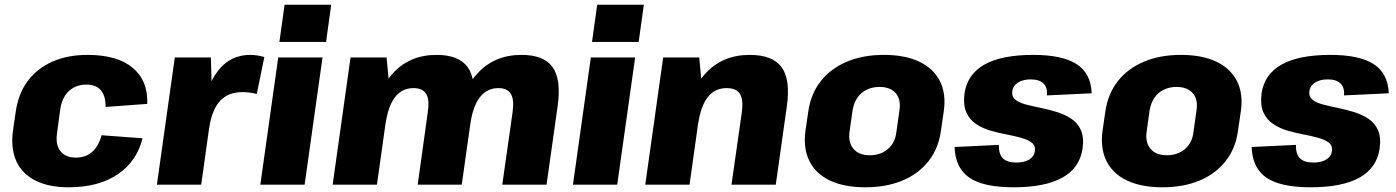

<svg xmlns="http://www.w3.org/2000/svg" viewBox="-20 -784 5926 815"><path d="M272 11Q187 11 130.5 -17.5Q74 -46 49.5 -99.5Q25 -153 35 -229L47 -311Q58 -387 98 -440.5Q138 -494 202.5 -522.5Q267 -551 351 -551Q478 -551 543.5 -496Q609 -441 605 -343L428 -330Q429 -376 408.5 -400.5Q388 -425 346 -425Q317 -425 293.5 -412.5Q270 -400 255.5 -377Q241 -354 236 -322L222 -218Q215 -170 236.5 -142.5Q258 -115 302 -115Q344 -115 371.5 -139.5Q399 -164 411 -210L585 -197Q561 -99 479.5 -44Q398 11 272 11Z M722 -540H875L881 -335L834 0H646ZM833 -281Q852 -414 904.5 -482.5Q957 -551 1042 -551Q1057 -551 1072.5 -548.5Q1088 -546 1102 -542L1070 -385Q1041 -393 1009 -393Q948 -393 913.5 -355Q879 -317 868 -240Z M1349 -540 1273 0H1085L1161 -540ZM1386 -764 1364 -606H1166L1188 -764Z M2156 -309Q2163 -361 2148.5 -385.5Q2134 -410 2095 -410Q2048 -410 2018 -372.5Q1988 -335 1977 -261L1904 -181L1912 -240Q1933 -391 2005.5 -471Q2078 -551 2193 -551Q2289 -551 2326 -498.5Q2363 -446 2347 -333L2300 0H2112ZM1468 -540H1621L1635 -391L1580 0H1392ZM1796 -309Q1804 -361 1789 -385.5Q1774 -410 1735 -410Q1687 -410 1657.5 -372.5Q1628 -335 1617 -261L1544 -181L1552 -240Q1575 -392 1646.5 -471.5Q1718 -551 1833 -551Q1928 -551 1965.5 -498.5Q2003 -446 1987 -333L1940 0H1753Z M2676 -540 2600 0H2412L2488 -540ZM2713 -764 2691 -606H2493L2515 -764Z M3129 -308Q3136 -362 3120.5 -386Q3105 -410 3064 -410Q3015 -410 2985 -372.5Q2955 -335 2944 -261L2871 -181L2879 -240Q2902 -392 2974 -471.5Q3046 -551 3162 -551Q3260 -551 3298 -498.5Q3336 -446 3320 -333L3273 0H3085ZM2795 -540H2948L2962 -393L2907 0H2719Z M3653 11Q3564 11 3503.5 -17.5Q3443 -46 3416 -100Q3389 -154 3399 -229L3411 -311Q3422 -386 3464 -439.5Q3506 -493 3574.5 -522Q3643 -551 3732 -551Q3821 -551 3881.5 -522.5Q3942 -494 3969.5 -440Q3997 -386 3986 -311L3974 -229Q3964 -154 3921.5 -100Q3879 -46 3810.5 -17.5Q3742 11 3653 11ZM3672 -125Q3718 -125 3749 -151.5Q3780 -178 3785 -224L3798 -316Q3805 -362 3782 -388.5Q3759 -415 3713 -415Q3683 -415 3658.5 -403Q3634 -391 3619 -368.5Q3604 -346 3599 -316L3586 -224Q3580 -179 3603 -152Q3626 -125 3672 -125Z M4282 11Q4154 11 4094.5 -30Q4035 -71 4032 -160L4220 -169Q4219 -130 4237 -112Q4255 -94 4294 -94Q4328 -94 4349 -107Q4370 -120 4373 -143Q4376 -166 4359.5 -178.5Q4343 -191 4314.5 -199Q4286 -207 4251.5 -213.5Q4217 -220 4183 -230Q4149 -240 4122 -258.5Q4095 -277 4081.5 -308Q4068 -339 4074 -387Q4086 -469 4159 -510Q4232 -551 4366 -551Q4490 -551 4550.5 -511.5Q4611 -472 4614 -388L4424 -379Q4427 -412 4409.5 -429.5Q4392 -447 4355 -447Q4322 -447 4301 -433.5Q4280 -420 4277 -397Q4274 -374 4290 -361Q4306 -348 4334.5 -340.5Q4363 -333 4397.5 -326Q4432 -319 4466 -308.5Q4500 -298 4527.5 -280Q4555 -262 4568.5 -231Q4582 -200 4575 -152Q4563 -71 4489.5 -30Q4416 11 4282 11Z M4914 11Q4825 11 4764.5 -17.5Q4704 -46 4677 -100Q4650 -154 4660 -229L4672 -311Q4683 -386 4725 -439.5Q4767 -493 4835.5 -522Q4904 -551 4993 -551Q5082 -551 5142.5 -522.5Q5203 -494 5230.5 -440Q5258 -386 5247 -311L5235 -229Q5225 -154 5182.5 -100Q5140 -46 5071.5 -17.5Q5003 11 4914 11ZM4933 -125Q4979 -125 5010 -151.5Q5041 -178 5046 -224L5059 -316Q5066 -362 5043 -388.5Q5020 -415 4974 -415Q4944 -415 4919.5 -403Q4895 -391 4880 -368.5Q4865 -346 4860 -316L4847 -224Q4841 -179 4864 -152Q4887 -125 4933 -125Z M5543 11Q5415 11 5355.5 -30Q5296 -71 5293 -160L5481 -169Q5480 -130 5498 -112Q5516 -94 5555 -94Q5589 -94 5610 -107Q5631 -120 5634 -143Q5637 -166 5620.5 -178.5Q5604 -191 5575.5 -199Q5547 -207 5512.5 -213.5Q5478 -220 5444 -230Q5410 -240 5383 -258.5Q5356 -277 5342.5 -308Q5329 -339 5335 -387Q5347 -469 5420 -510Q5493 -551 5627 -551Q5751 -551 5811.5 -511.5Q5872 -472 5875 -388L5685 -379Q5688 -412 5670.5 -429.5Q5653 -447 5616 -447Q5583 -447 5562 -433.5Q5541 -420 5538 -397Q5535 -374 5551 -361Q5567 -348 5595.5 -340.5Q5624 -333 5658.5 -326Q5693 -319 5727 -308.5Q5761 -298 5788.5 -280Q5816 -262 5829.5 -231Q5843 -200 5836 -152Q5824 -71 5750.5 -30Q5677 11 5543 11Z"/></svg>

Font: Pathway Extreme SemiCondensed ExtraBold
Style: Italic
Weight: 800
Width: 4
Italic angle: -8°
Version: Version 1.001;gftools[0.9.26]